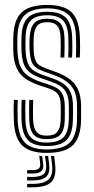

<svg xmlns="http://www.w3.org/2000/svg" viewBox="-20 -628 391 798"><path d="M173.2 7.5Q103.5 7.5 71.9 -23.9Q40.2 -55.2 37.5 -128Q36.8 -148.5 36.6 -170.9Q36.5 -193.2 38 -212.8H54Q52.8 -194.2 52.8 -171.1Q52.8 -148 53.5 -128.8Q55.8 -63.5 83.6 -35.1Q111.5 -6.8 173.2 -6.8Q240.8 -6.8 269.5 -35Q298.2 -63.2 299.8 -126Q300.2 -136.8 300.2 -146.2Q300.2 -155.8 300.2 -165.2Q300.2 -174.8 300.2 -185.8Q300.2 -243 275.9 -271.1Q251.5 -299.2 204 -316.2L164.2 -330.2Q141 -338.8 128.2 -348.4Q115.5 -358 110.1 -374.8Q104.8 -391.5 103 -420.5Q102.5 -432.2 102.5 -444.1Q102.5 -456 103 -469.8Q105.5 -512.8 121.8 -531.5Q138 -550.2 176.8 -550.2Q212 -550.2 229.2 -532.6Q246.5 -515 248 -470.5Q248.5 -457.5 248.5 -435.8Q248.5 -414 247.5 -388.8H231.5Q232.5 -413 232.5 -433.5Q232.5 -454 232 -469.8Q231 -505.8 217.9 -520.8Q204.8 -535.8 176.8 -535.8Q147 -535.8 134.2 -520.5Q121.5 -505.2 120 -469.8Q119.5 -456.2 119.4 -445.6Q119.2 -435 120 -420.5Q121.2 -393.8 126.5 -379.5Q131.8 -365.2 142.1 -358Q152.5 -350.8 169.2 -344.5L208.2 -330.2Q240.8 -318.8 265.1 -302.2Q289.5 -285.8 303.2 -258.4Q317 -231 317 -185.8Q317 -174.8 317.1 -165.1Q317.2 -155.5 317.1 -146.1Q317 -136.8 316.8 -125.8Q315 -56.5 283 -24.5Q251 7.5 173.2 7.5ZM173.2 -21Q118.5 -21 95 -46.9Q71.5 -72.8 69.5 -129.5Q69 -148.5 68.9 -169.1Q68.8 -189.8 70 -212.8H86Q84.8 -189.5 85 -167.8Q85.2 -146 85.5 -130Q87.2 -79.5 107.6 -57.5Q128 -35.5 173.2 -35.5Q223.8 -35.5 244.1 -57.8Q264.5 -80 265.8 -126.2Q266.5 -142.5 266.4 -155.9Q266.2 -169.2 266.2 -185.8Q266.2 -231 249.1 -253.1Q232 -275.2 195.5 -287.5L154.5 -301.8Q124 -312.2 105.9 -325.5Q87.8 -338.8 79.2 -361Q70.8 -383.2 69.2 -420.5Q68.8 -435.8 68.9 -446.4Q69 -457 69.2 -469.8Q70 -527.2 94.4 -553.1Q118.8 -579 176.8 -579Q230.2 -579 254.1 -554.2Q278 -529.5 280 -472.2Q280.5 -455.2 280.6 -435Q280.8 -414.8 279.5 -388.8H263.5Q264.8 -415.5 264.6 -435.5Q264.5 -455.5 264 -472.2Q262.2 -523 241.1 -543.8Q220 -564.5 176.8 -564.5Q128.2 -564.5 107.5 -542.2Q86.8 -520 86.2 -469.8Q86 -456.2 85.8 -445.9Q85.5 -435.5 86.2 -420.5Q87.8 -385.8 95.4 -366.2Q103 -346.8 118.5 -335.8Q134 -324.8 159.2 -316L199.8 -301.8Q242.5 -287 262.9 -261.9Q283.2 -236.8 283.2 -185.8Q283.2 -169.2 283.4 -155.6Q283.5 -142 282.8 -126Q281.2 -71.5 256.9 -46.2Q232.5 -21 173.2 -21ZM173.2 -49.8Q137.2 -49.8 120.1 -68.2Q103 -86.8 101.5 -131Q101.2 -148 101 -169.4Q100.8 -190.8 102 -212.8H118Q117 -194 117 -172.5Q117 -151 117.5 -132Q118.8 -95.8 131.8 -80Q144.8 -64.2 173.2 -64.2Q205.2 -64.2 218 -79.6Q230.8 -95 232 -126.5Q232.8 -142.5 232.6 -155.9Q232.5 -169.2 232.5 -185.8Q232.5 -221 220.9 -236.2Q209.2 -251.5 187 -259L144.2 -273.2Q110.8 -284.5 86.6 -300.5Q62.5 -316.5 49.4 -344.8Q36.2 -373 35.2 -420.2Q34.8 -436.5 35 -448.5Q35.2 -460.5 35.2 -470Q36.2 -543 68.6 -575.2Q101 -607.5 176.8 -607.5Q246.5 -607.5 277.9 -576.6Q309.2 -545.8 312 -473.8Q312.8 -455.8 312.8 -432.9Q312.8 -410 311.5 -388.8H295.5Q296.5 -408.2 296.6 -431.2Q296.8 -454.2 296 -472.8Q293.8 -537.2 266 -565.2Q238.2 -593.2 176.8 -593.2Q110 -593.2 81.5 -564.1Q53 -535 52.2 -470Q52 -456.5 51.9 -445.9Q51.8 -435.2 52.2 -420.2Q54 -378.5 64.2 -353.5Q74.5 -328.5 95.4 -313.6Q116.2 -298.8 149.2 -287.5L191.2 -273.5Q224.5 -262 236.9 -242.1Q249.2 -222.2 249.2 -185.8Q249.2 -176.2 249.4 -166.9Q249.5 -157.5 249.4 -147.6Q249.2 -137.8 249 -126.2Q247.8 -86.8 230.8 -68.2Q213.8 -49.8 173.2 -49.8ZM192.2 20H205L209 54.8Q215.2 106.2 193.4 128.4Q171.5 150.5 115 150.5H92.8V136.2H115Q163.8 136.2 182.6 117.2Q201.5 98.2 196.2 54.8ZM143.2 20H155L159 49.8Q162.5 73 152.2 83.1Q142 93.2 115 93.2H92.8V79.2H115Q134.2 79.2 141.5 72.4Q148.8 65.5 146.8 49.8ZM167.2 20H180L184 52.2Q189 89.5 172.9 105.8Q156.8 122 115 122H92.8V107.5H115Q149 107.5 162 94.6Q175 81.8 171.2 52.2Z"/></svg>

Font: Big Shoulders Inline Display Thin SemiBold
Style: Regular
Weight: 600
Version: Version 2.002